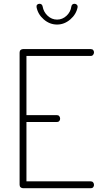

<svg xmlns="http://www.w3.org/2000/svg" viewBox="-20 -989 538 1009"><path d="M101 0Q94 0 88.5 -4.5Q83 -9 83 -18V-713Q83 -722 88.5 -726.5Q94 -731 101 -731H457Q466 -731 470 -725.5Q474 -720 474 -714Q474 -707 469.5 -701Q465 -695 457 -695H119V-384H279Q287 -384 291.5 -378.5Q296 -373 296 -365Q296 -359 292 -353.5Q288 -348 279 -348H119V-36H457Q465 -36 469.5 -30.5Q474 -25 474 -17Q474 -11 470 -5.5Q466 0 457 0ZM280 -860Q241 -860 210 -887Q179 -914 172 -952Q171 -960 175.5 -964.5Q180 -969 187 -969H189Q195 -969 199 -965Q203 -961 204 -955Q209 -926 230.5 -906Q252 -886 280 -886Q308 -886 329.5 -906Q351 -926 355 -955Q356 -961 360 -965Q364 -969 370 -969H372Q379 -969 384 -964Q389 -959 388 -952Q381 -914 349.5 -887Q318 -860 280 -860Z"/></svg>

Font: Dosis ExtraLight
Style: Regular
Weight: 250
Designer: EdgarTolentino, PabloImpallari, IginoMarini
Foundry: EdgarTolentino, PabloImpallari, IginoMarini
Version: Version 3.001; ttfautohint (v1.8.2)